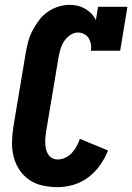

<svg xmlns="http://www.w3.org/2000/svg" viewBox="-20 -763 545 791"><path d="M218 8Q186 8 156 1.5Q126 -5 101.5 -21.5Q77 -38 60.5 -62.5Q44 -87 36.5 -116Q29 -145 29.5 -176.5Q30 -208 35 -240L86 -545Q90 -568 96 -591Q102 -614 113.5 -636Q125 -658 140 -678.5Q155 -699 175.5 -713.5Q196 -728 220 -735.5Q244 -743 267 -743Q285 -743 301 -739Q317 -735 331.5 -726.5Q346 -718 357 -706.5Q368 -695 375 -680L384 -735H505L475 -554H354Q357 -568 354.5 -581.5Q352 -595 345.5 -605.5Q339 -616 327 -622.5Q315 -629 301 -629Q284 -629 268.5 -618Q253 -607 243.5 -592Q234 -577 229 -560Q224 -543 221 -526L170 -221Q168 -209 167 -196.5Q166 -184 166.5 -172Q167 -160 169.5 -148.5Q172 -137 178.5 -127Q185 -117 195 -111.5Q205 -106 218 -106Q234 -106 249.5 -113.5Q265 -121 276.5 -133.5Q288 -146 296 -161Q304 -176 309 -191L425 -143Q413 -112 392.5 -83Q372 -54 344.5 -33Q317 -12 283.5 -2Q250 8 218 8Z"/></svg>

Font: Iosevka Curly Slab Heavy
Style: Italic
Weight: 900
Italic angle: -9°
Monospace: yes
Designer: Belleve Invis
Foundry: Belleve Invis
Version: Version 22.1.2; ttfautohint (v1.8.4)